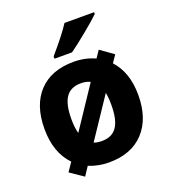

<svg xmlns="http://www.w3.org/2000/svg" viewBox="-144 -873 908 1018"><g transform="rotate(-20 309.5 -364.5)"><path d="M321.3 -606C344.2 -622.1 376.5 -647 417.5 -680.7C458 -713.9 486.8 -738.8 503.9 -755.9V-766.1H336.9C316.4 -733.4 278.3 -684.1 222.2 -619.1V-606ZM574.2 -273.9C574.2 -358.9 551.3 -426.8 504.9 -477.1L533.2 -518.1L459 -570.8L432.1 -530.8C394.5 -547.9 354 -556.2 311 -556.2C226.6 -556.2 161.1 -531.2 114.7 -481.9C68.4 -432.6 44.9 -363.3 44.9 -273.9C44.9 -184.1 69.8 -113.8 119.1 -63L85.9 -14.2L161.1 37.1L193.8 -12.2C229 2.4 267.1 9.8 308.1 9.8C391.6 9.8 457 -15.1 503.9 -65.4C550.8 -115.7 574.2 -185.1 574.2 -273.9ZM196.8 -273.9C196.8 -382.8 229.5 -436 309.1 -436C329.6 -436 346.7 -432.1 360.8 -424.8L206.1 -192.9C199.7 -216.3 196.8 -243.2 196.8 -273.9ZM421.9 -273.9C421.9 -165 389.6 -109.9 310.1 -109.9C292.5 -109.9 277.3 -112.3 265.1 -117.2L416 -342.8C419.9 -323.2 421.9 -300.3 421.9 -273.9Z"/></g></svg>

Font: Noto Reveo Sans
Style: Bold
Weight: 700
Designer: Monotype Design team
Foundry: Monotype Imaging Inc.
Version: Version 1.04